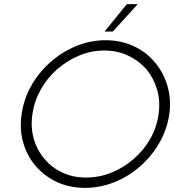

<svg xmlns="http://www.w3.org/2000/svg" viewBox="-20 -903 844 931"><path d="M85 -349Q74 -275 93 -210Q112 -145 154 -97Q196 -48 257 -20Q318 8 392 8Q466 8 535.5 -20Q605 -48 660 -97Q715 -145 752.5 -210Q790 -275 801 -349Q811 -423 791.5 -488Q772 -553 730 -602Q689 -651 627.5 -679.5Q566 -708 492 -708Q418 -708 349 -679.5Q280 -651 225 -602Q169 -553 132 -488Q95 -423 85 -349ZM137 -349Q146 -412 177.5 -468.5Q209 -525 257 -567Q305 -609 363.5 -633.5Q422 -658 486 -658Q549 -658 601 -633.5Q653 -609 690 -567Q725 -525 741.5 -469Q758 -413 749 -349Q740 -285 708 -229Q676 -173 628 -132Q580 -90 520.5 -66Q461 -42 397 -42Q335 -42 283 -66Q231 -90 196 -132Q160 -174 144 -229.5Q128 -285 137 -349ZM487 -750H527Q563 -789 587.5 -816.5Q612 -844 648 -883H595Q568 -850 541 -816.5Q514 -783 487 -750Z"/></svg>

Font: Josefin Slab Thin Medium
Style: Italic
Weight: 500
Italic angle: -12°
Version: Version 2.000